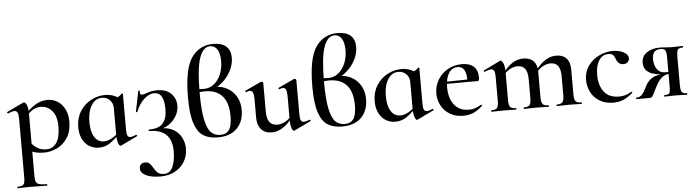

<svg xmlns="http://www.w3.org/2000/svg" viewBox="-59 -980 5500 1515"><g transform="rotate(-5 2690.5 -222.0)"><path d="M28 263Q53 263 65 257.5Q77 252 81.5 238Q86 224 86 194V-271Q86 -304 78.5 -319Q71 -334 53 -334Q36 -334 5 -320H3Q-1 -320 -3 -324.5Q-5 -329 -3 -331L129 -394Q131 -395 134 -395Q148 -395 157.5 -370.5Q167 -346 167 -304V194Q167 224 174 238Q181 252 200 257.5Q219 263 260 263Q262 263 262 269Q262 275 260 275Q223 275 203 274L126 273L69 274Q54 275 28 275Q25 275 25 269Q25 263 28 263ZM128 -18 155 -79Q183 -45 211 -28Q239 -11 282 -11Q332 -11 361 -54.5Q390 -98 390 -184Q390 -263 354 -306Q318 -349 264 -349Q228 -349 199.5 -331Q171 -313 138 -277L129 -287Q180 -345 226.5 -372Q273 -399 322 -399Q364 -399 400 -377Q436 -355 457.5 -313Q479 -271 479 -215Q479 -136 445.5 -85Q412 -34 362 -10.5Q312 13 260 13Q222 13 194 6Q166 -1 128 -18Z M545 -163Q545 -234 578.5 -287.5Q612 -341 665.5 -369.5Q719 -398 777 -398Q813 -398 845 -386Q877 -374 900 -351L838 -290Q838 -328 813 -353Q788 -378 751 -378Q698 -378 667 -327Q636 -276 636 -195Q636 -120 663 -77Q690 -34 738 -34Q791 -34 855 -92L863 -85Q819 -39 781 -13.5Q743 12 693 12Q653 12 619 -8.5Q585 -29 565 -68.5Q545 -108 545 -163ZM838 -81V-360Q867 -368 881 -374.5Q895 -381 909 -397Q910 -398 912 -398Q914 -398 916.5 -396.5Q919 -395 919 -393V-108Q919 -77 926 -63.5Q933 -50 949 -50Q963 -50 994 -63H995Q999 -63 1001.5 -58.5Q1004 -54 1001 -52L870 11Q868 12 865 12Q855 12 846.5 -14Q838 -40 838 -81Z M1001 204Q1001 181 1014 170.5Q1027 160 1045 160Q1068 160 1080.5 171.5Q1093 183 1107 207Q1123 235 1139.5 249Q1156 263 1189 263Q1236 263 1257.5 213.5Q1279 164 1279 91Q1279 -84 1100 -84Q1097 -84 1096 -90Q1095 -96 1100 -96Q1179 -96 1211 -134.5Q1243 -173 1243 -244Q1243 -309 1224.5 -343.5Q1206 -378 1163 -378Q1125 -378 1084.5 -341.5Q1044 -305 1020 -242Q1020 -241 1016 -241Q1008 -241 1009 -245L1042 -407Q1042 -409 1046 -409Q1049 -409 1052 -407.5Q1055 -406 1054 -405Q1053 -401 1053 -394Q1053 -384 1057.5 -379.5Q1062 -375 1069 -375Q1081 -375 1102 -383Q1125 -391 1144.5 -395Q1164 -399 1192 -399Q1262 -399 1300.5 -360.5Q1339 -322 1339 -265Q1339 -204 1295.5 -153.5Q1252 -103 1181 -88L1183 -96L1200 -97Q1256 -97 1296 -72.5Q1336 -48 1356.5 -7.5Q1377 33 1377 78Q1377 136 1349.5 182Q1322 228 1272.5 254.5Q1223 281 1159 281Q1089 281 1045 260.5Q1001 240 1001 204Z M1842 -186Q1842 -97 1789 -42Q1736 13 1635 13Q1566 13 1521 -15.5Q1476 -44 1452 -116.5Q1428 -189 1428 -319Q1428 -549 1491.5 -637Q1555 -725 1661 -725Q1730 -725 1765 -694Q1800 -663 1800 -604Q1800 -552 1774 -501.5Q1748 -451 1705.5 -414Q1663 -377 1615 -365L1649 -386Q1700 -386 1744.5 -362Q1789 -338 1815.5 -292.5Q1842 -247 1842 -186ZM1750 -145Q1750 -252 1702.5 -305Q1655 -358 1564 -358Q1528 -358 1507 -352V-381Q1528 -378 1563 -378Q1605 -378 1640 -406Q1675 -434 1694.5 -481.5Q1714 -529 1714 -584Q1714 -643 1694 -676Q1674 -709 1637 -709Q1581 -709 1552 -625Q1523 -541 1523 -352Q1523 -214 1539 -138Q1555 -62 1584 -33.5Q1613 -5 1657 -5Q1705 -5 1727.5 -38Q1750 -71 1750 -145Z M1950 -114V-263Q1950 -298 1942.5 -314.5Q1935 -331 1919 -331Q1906 -331 1891 -323H1890Q1886 -323 1884 -328Q1882 -333 1885 -335L2011 -394L2016 -395Q2020 -395 2025 -391Q2030 -387 2030 -384V-157Q2030 -101 2050.5 -73.5Q2071 -46 2113 -46Q2145 -46 2177.5 -64.5Q2210 -83 2231 -113L2237 -101Q2155 11 2064 11Q2010 11 1980 -22.5Q1950 -56 1950 -114ZM2323 -50Q2335 -50 2368 -62L2370 -63Q2373 -63 2375 -58Q2377 -53 2374 -51L2243 12L2239 13Q2228 13 2220 -12Q2212 -37 2212 -79V-263Q2212 -298 2204.5 -314.5Q2197 -331 2181 -331Q2169 -331 2153 -323H2152Q2148 -323 2146 -328.5Q2144 -334 2148 -335L2274 -394L2278 -395Q2282 -395 2287 -391Q2292 -387 2292 -384V-113Q2292 -79 2299 -64.5Q2306 -50 2323 -50Z M2827 -186Q2827 -97 2774 -42Q2721 13 2620 13Q2551 13 2506 -15.5Q2461 -44 2437 -116.5Q2413 -189 2413 -319Q2413 -549 2476.5 -637Q2540 -725 2646 -725Q2715 -725 2750 -694Q2785 -663 2785 -604Q2785 -552 2759 -501.5Q2733 -451 2690.5 -414Q2648 -377 2600 -365L2634 -386Q2685 -386 2729.5 -362Q2774 -338 2800.5 -292.5Q2827 -247 2827 -186ZM2735 -145Q2735 -252 2687.5 -305Q2640 -358 2549 -358Q2513 -358 2492 -352V-381Q2513 -378 2548 -378Q2590 -378 2625 -406Q2660 -434 2679.5 -481.5Q2699 -529 2699 -584Q2699 -643 2679 -676Q2659 -709 2622 -709Q2566 -709 2537 -625Q2508 -541 2508 -352Q2508 -214 2524 -138Q2540 -62 2569 -33.5Q2598 -5 2642 -5Q2690 -5 2712.5 -38Q2735 -71 2735 -145Z M2893 -163Q2893 -234 2926.5 -287.5Q2960 -341 3013.5 -369.5Q3067 -398 3125 -398Q3161 -398 3193 -386Q3225 -374 3248 -351L3186 -290Q3186 -328 3161 -353Q3136 -378 3099 -378Q3046 -378 3015 -327Q2984 -276 2984 -195Q2984 -120 3011 -77Q3038 -34 3086 -34Q3139 -34 3203 -92L3211 -85Q3167 -39 3129 -13.5Q3091 12 3041 12Q3001 12 2967 -8.5Q2933 -29 2913 -68.5Q2893 -108 2893 -163ZM3186 -81V-360Q3215 -368 3229 -374.5Q3243 -381 3257 -397Q3258 -398 3260 -398Q3262 -398 3264.5 -396.5Q3267 -395 3267 -393V-108Q3267 -77 3274 -63.5Q3281 -50 3297 -50Q3311 -50 3342 -63H3343Q3347 -63 3349.5 -58.5Q3352 -54 3349 -52L3218 11Q3216 12 3213 12Q3203 12 3194.5 -14Q3186 -40 3186 -81Z M3383 -181Q3383 -240 3412 -289Q3441 -338 3491.5 -366.5Q3542 -395 3604 -395Q3664 -395 3696.5 -366Q3729 -337 3729 -280Q3729 -265 3726.5 -258Q3724 -251 3718 -251H3636Q3641 -375 3568 -375Q3523 -375 3497.5 -334Q3472 -293 3472 -223Q3472 -135 3513 -83.5Q3554 -32 3629 -32Q3657 -32 3676 -39Q3695 -46 3726 -62L3728 -63Q3730 -63 3732.5 -59Q3735 -55 3733 -53Q3697 -19 3660 -3.5Q3623 12 3580 12Q3519 12 3474.5 -15Q3430 -42 3406.5 -86Q3383 -130 3383 -181ZM3442 -267 3664 -271V-251L3443 -250Z M4323 -12Q4356 -12 4368 -26.5Q4380 -41 4380 -81V-230Q4380 -286 4360.5 -313Q4341 -340 4301 -340Q4269 -340 4237.5 -322Q4206 -304 4185 -273L4180 -285Q4257 -397 4350 -397Q4403 -397 4431.5 -366.5Q4460 -336 4460 -274V-81Q4460 -40 4471.5 -26Q4483 -12 4517 -12Q4521 -12 4521 -6Q4521 0 4517 0Q4492 0 4477 -1L4420 -2L4363 -1Q4348 0 4323 0Q4320 0 4320 -6Q4320 -12 4323 -12ZM4062 -12Q4096 -12 4107.5 -26Q4119 -40 4119 -81V-230Q4119 -286 4099.5 -313Q4080 -340 4040 -340Q4008 -340 3976.5 -322Q3945 -304 3924 -273L3919 -285Q3996 -397 4089 -397Q4142 -397 4170.5 -367.5Q4199 -338 4199 -282V-81Q4199 -40 4211 -26Q4223 -12 4257 -12Q4260 -12 4260 -6Q4260 0 4257 0Q4231 0 4216 -1L4159 -2L4102 -1Q4087 0 4062 0Q4059 0 4059 -6Q4059 -12 4062 -12ZM3805 -12Q3839 -12 3850 -26Q3861 -40 3861 -81V-272Q3861 -304 3853.5 -319Q3846 -334 3829 -334Q3814 -334 3779 -319H3778Q3774 -319 3772 -324Q3770 -329 3773 -330L3904 -394Q3910 -396 3911 -396Q3922 -396 3932 -371Q3942 -346 3942 -306V-81Q3942 -40 3953.5 -26Q3965 -12 3999 -12Q4002 -12 4002 -6Q4002 0 3999 0Q3974 0 3959 -1L3902 -2L3844 -1Q3830 0 3805 0Q3802 0 3802 -6Q3802 -12 3805 -12Z M4569 -186Q4569 -249 4603 -296.5Q4637 -344 4690.5 -369.5Q4744 -395 4799 -395Q4846 -395 4883.5 -376Q4921 -357 4921 -325Q4921 -308 4908.5 -296Q4896 -284 4873 -284Q4834 -284 4818 -328Q4809 -353 4797.5 -363.5Q4786 -374 4762 -374Q4715 -374 4687.5 -331.5Q4660 -289 4660 -218Q4660 -135 4698.5 -83.5Q4737 -32 4819 -32Q4846 -32 4868.5 -39Q4891 -46 4917 -61H4918Q4921 -61 4923.5 -58Q4926 -55 4924 -53Q4887 -20 4851 -4Q4815 12 4769 12Q4704 12 4658.5 -16.5Q4613 -45 4591 -90.5Q4569 -136 4569 -186Z M5353 0Q5330 0 5317 -1L5267 -2L5212 -1Q5199 0 5174 0Q5172 0 5172 -6Q5172 -12 5174 -12Q5196 -12 5206 -17Q5216 -22 5219 -36Q5222 -50 5222 -81V-181L5251 -179Q5207 -179 5176.5 -159.5Q5146 -140 5116 -81L5100 -49Q5086 -20 5078.5 -10Q5071 0 5059 0H4952Q4950 0 4950 -6Q4950 -12 4952 -12Q4981 -11 4998 -31Q5015 -51 5025 -71.5Q5035 -92 5038 -98Q5061 -141 5098.5 -160.5Q5136 -180 5192 -180L5199 -177Q5026 -177 5026 -280Q5026 -332 5066.5 -360.5Q5107 -389 5171 -389Q5195 -389 5220 -386Q5252 -384 5267 -384L5316 -385Q5329 -386 5352 -386Q5355 -386 5355 -380Q5355 -374 5352 -374Q5332 -374 5321.5 -368.5Q5311 -363 5307 -349Q5303 -335 5303 -305V-81Q5303 -38 5313 -25Q5323 -12 5353 -12Q5356 -12 5356 -6Q5356 0 5353 0ZM5196 -191Q5231 -191 5254 -196L5222 -186V-303Q5222 -348 5213 -362.5Q5204 -377 5176 -377Q5142 -377 5126 -359Q5110 -341 5110 -302Q5110 -254 5132.5 -222.5Q5155 -191 5196 -191Z"/></g></svg>

Font: Cormorant Infant SemiBold
Style: Regular
Weight: 600
Designer: Christian Thalmann (Catharsis Fonts)
Foundry: Catharsis Fonts
Version: Version 4.000